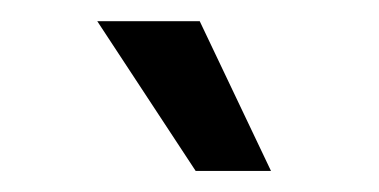

<svg xmlns="http://www.w3.org/2000/svg" viewBox="-20 -781 363 184"><path d="M167.5 -617.2 73.2 -760.7H171.4L239.7 -617.2Z"/></svg>

Font: Inter-Regular
Style: Regular
Weight: 400
Designer: Rasmus Andersson
Foundry: rsms
Version: Version 4.000;git-a52131595